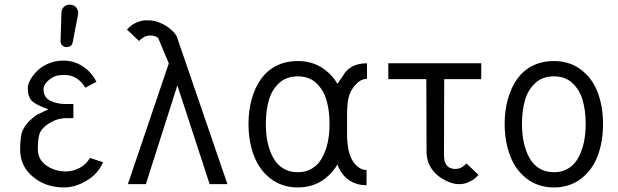

<svg xmlns="http://www.w3.org/2000/svg" viewBox="-20 -799 2680 833"><path d="M242.7 -620.6C242.7 -615.7 243.7 -611.8 245.6 -607.9L248.5 -603.5C252.9 -598.6 258.8 -595.7 266.1 -594.7H269C274.4 -594.7 279.3 -595.7 284.2 -598.6C290.5 -602.1 293.9 -607.9 295.4 -615.2L318.8 -737.8C318.8 -739.3 319.3 -741.2 319.3 -742.7C319.3 -750 317.4 -755.9 314 -761.7C313 -763.2 312 -764.6 310.5 -766.6C305.2 -773.4 297.4 -777.3 287.6 -778.3C285.2 -778.8 283.2 -778.8 280.8 -778.8C274.9 -778.8 269.5 -777.3 264.2 -774.4C253.9 -768.6 248 -758.8 246.6 -745.6ZM427.2 -95.2 370.1 -113.8C360.8 -96.7 346.2 -82 326.7 -71.3C307.1 -60.5 287.1 -55.2 266.6 -55.2C232.4 -55.2 203.6 -64.5 179.7 -82C155.8 -99.6 144 -123 144 -152.8C144 -191.9 148.9 -218.8 158.2 -231.9C166.5 -243.7 177.2 -253.9 190.4 -262.2C203.6 -270.5 216.3 -276.9 228 -280.3C241.7 -284.7 255.9 -286.6 270.5 -286.6H298.3V-347.7H263.2C240.2 -347.7 218.8 -352.1 198.7 -361.8C178.7 -371.6 168.9 -388.2 168.9 -412.1C168.9 -428.7 180.7 -444.8 204.1 -460.9C216.8 -469.7 233.9 -473.6 254.4 -473.6H262.7C281.7 -473.6 298.8 -468.3 314.5 -457.5C330.1 -446.8 341.8 -433.6 349.6 -418.5L398.4 -443.8C384.8 -471.7 365.2 -493.7 339.8 -510.7C314.5 -527.8 285.6 -536.1 253.9 -536.1C228 -536.1 203.6 -530.3 180.2 -519C159.2 -508.8 139.6 -492.7 122.6 -470.2C107.9 -450.7 100.6 -432.6 100.6 -416C100.6 -393.1 106 -375.5 116.2 -363.3C123.5 -356 134.3 -348.6 149.4 -341.3C162.6 -335 175.8 -329.6 189.5 -325.2L148.4 -304.7C142.6 -303.7 129.4 -294.4 109.9 -276.4C97.7 -265.1 87.9 -252 79.6 -235.8C71.3 -220.2 67.4 -191.4 67.4 -149.4C67.4 -102.1 85.9 -63 122.6 -32.2C159.2 -1.5 204.1 14.2 257.8 14.2C290.5 14.2 323.2 4.4 356.4 -15.6C389.6 -35.6 413.1 -62 427.2 -95.2Z M534.7 0H612.8L749.5 -428.7L889.6 0H966.8L746.6 -641.6C746.1 -643.6 742.7 -647.9 737.8 -654.3C734.4 -658.7 731 -662.6 727.1 -666C715.8 -676.3 703.6 -685.5 690.4 -692.4C677.2 -699.2 665.5 -704.1 654.8 -707C645.5 -709.5 634.3 -710.4 622.1 -710.9H616.7C602.1 -710.9 589.4 -708.5 577.6 -703.6C565.9 -698.7 557.6 -694.3 552.2 -690.4C546.9 -686.5 540 -679.7 530.8 -670.9L583 -621.1L590.3 -627.9L598.1 -633.8L606.9 -639.6L617.7 -643.6L630.9 -645C647.5 -645 659.2 -641.1 666.5 -633.3L712.4 -523.9Z M1133.3 -262.2C1133.3 -301.8 1138.2 -336.4 1147 -366.2C1155.8 -396 1170.9 -420.4 1191.9 -439.5C1212.9 -458.5 1240.2 -467.8 1272 -467.8C1303.7 -467.8 1330.1 -458.5 1351.1 -439.5C1372.1 -420.4 1387.2 -396 1396 -366.2C1404.8 -336.4 1409.7 -301.8 1409.7 -262.2C1409.7 -232.9 1407.2 -206.1 1401.9 -181.2C1396.5 -156.2 1388.2 -133.8 1377.4 -114.3C1366.7 -94.7 1352.5 -79.6 1334.5 -68.4C1316.4 -57.1 1295.9 -51.8 1272 -51.8C1248 -51.8 1226.6 -57.1 1208.5 -68.4C1190.4 -79.6 1176.3 -94.7 1165.5 -114.3C1154.8 -133.8 1146.5 -156.2 1141.1 -181.2C1135.7 -206.1 1133.3 -232.9 1133.3 -262.2ZM1570.3 4.9V-61.5C1549.3 -61.5 1530.3 -72.8 1513.7 -95.7C1496.6 -119.1 1487.8 -154.8 1485.8 -203.1V-314.5C1486.3 -356 1492.7 -387.7 1505.9 -409.2C1525.4 -440.9 1547.9 -457 1572.3 -457V-524.4C1520.5 -524.4 1484.9 -504.4 1464.8 -464.8C1454.6 -451.2 1447.8 -441.4 1444.3 -435.1C1429.7 -460 1411.1 -480.5 1388.2 -497.6C1355.5 -522 1316.9 -534.2 1272 -534.2C1237.8 -534.2 1206.5 -527.3 1179.2 -513.7C1151.9 -500 1129.9 -480.5 1112.3 -456.1C1094.7 -431.6 1081.5 -402.3 1072.3 -369.6C1063 -336.9 1058.1 -300.8 1058.1 -262.2C1058.1 -210 1066.4 -163.6 1082 -122.6C1097.7 -81.5 1122.1 -48.3 1154.8 -23.4C1187.5 1.5 1226.6 14.2 1272 14.2C1317.4 14.2 1356.4 1.5 1389.2 -23.4C1412.1 -41 1430.7 -62 1445.3 -87.4V-81.1C1445.3 -81.1 1445.8 -79.1 1447.3 -76.2C1471.7 -22.9 1512.7 3.9 1570.3 4.9Z M1664.6 -524.4V-455.6H1829.6L1830.6 -141.1C1830.6 -120.6 1834.5 -101.6 1842.3 -85C1850.1 -68.4 1859.9 -55.2 1871.1 -44.9C1882.3 -34.7 1894.5 -25.4 1907.7 -18.6C1920.9 -11.7 1932.6 -6.8 1943.4 -3.9C1954.1 -1 1963.4 0 1971.2 0C1984.9 0 1997.6 -2.4 2009.3 -7.3C2021 -12.2 2029.3 -16.6 2034.7 -20.5C2040 -24.4 2046.9 -31.2 2056.2 -40L2003.9 -89.8L1996.6 -83L1988.8 -77.1L1980 -71.3L1969.2 -67.4L1956.1 -65.9C1922.9 -65.9 1906.2 -85.9 1906.2 -126L1907.2 -455.6H2067.9V-524.4Z M2169.4 -262.2C2169.4 -210 2177.7 -163.6 2193.4 -122.6C2209 -81.5 2233.4 -48.3 2266.1 -23.4C2298.8 1.5 2337.9 14.2 2383.3 14.2C2428.7 14.2 2467.8 1.5 2500.5 -23.4C2533.2 -48.3 2557.1 -81.1 2572.8 -122.1C2588.4 -163.1 2596.2 -210 2596.2 -262.2C2596.2 -314 2587.9 -359.9 2572.3 -400.4C2556.6 -440.9 2532.2 -473.1 2499.5 -497.6C2466.8 -522 2428.2 -534.2 2383.3 -534.2C2349.1 -534.2 2317.9 -527.3 2290.5 -513.7C2263.2 -500 2241.2 -480.5 2223.6 -456.1C2206.1 -431.6 2192.9 -402.3 2183.6 -369.6C2174.3 -336.9 2169.4 -300.8 2169.4 -262.2ZM2244.6 -262.2C2244.6 -301.8 2249.5 -336.4 2258.3 -366.2C2267.1 -396 2282.2 -420.4 2303.2 -439.5C2324.2 -458.5 2351.6 -467.8 2383.3 -467.8C2415 -467.8 2441.4 -458.5 2462.4 -439.5C2483.4 -420.4 2498.5 -396 2507.3 -366.2C2516.1 -336.4 2521 -301.8 2521 -262.2C2521 -232.9 2518.6 -206.1 2513.2 -181.2C2507.8 -156.2 2499.5 -133.8 2488.8 -114.3C2478 -94.7 2463.9 -79.6 2445.8 -68.4C2427.7 -57.1 2407.2 -51.8 2383.3 -51.8C2359.4 -51.8 2337.9 -57.1 2319.8 -68.4C2301.8 -79.6 2287.6 -94.7 2276.9 -114.3C2266.1 -133.8 2257.8 -156.2 2252.4 -181.2C2247.1 -206.1 2244.6 -232.9 2244.6 -262.2Z"/></svg>

Font: Tuffy
Style: Regular
Weight: 500
Designer: Thatcher Ulrich, Karoly Barta and Michael Everson
Version: Version 001.270